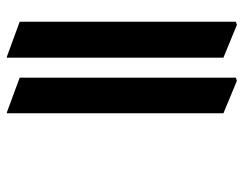

<svg xmlns="http://www.w3.org/2000/svg" viewBox="-95 -572 706 556"><g transform="rotate(-90 258.0 -294.0)"><path d="M464 39 473 36V-590L372 -627H369V0ZM302 39 311 36V-590L211 -627H208V0Z"/></g></svg>

Font: Noto Serif Bengali ExtraCondensed ExtraBold
Style: Regular
Weight: 800
Width: 2
Designer: Juan Bruce, Universal Thirst, Indian Type Foundry and the Monotype Design Team.
Foundry: Monotype Imaging Inc.
Version: Version 2.003